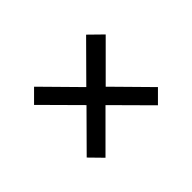

<svg xmlns="http://www.w3.org/2000/svg" viewBox="-78 -613 686 686"><g transform="rotate(-45 265.0 -270.0)"><path d="M133 -90 86 -138 218 -271 86 -404 132 -450 263 -317 395 -450 445 -401 313 -269 444 -136 398 -90 266 -223Z"/></g></svg>

Font: Faustina Light
Style: Regular
Weight: 400
Version: Version 1.200